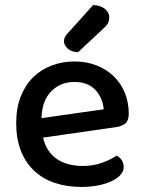

<svg xmlns="http://www.w3.org/2000/svg" viewBox="-20 -725 567 759"><path d="M150 -181Q164 -124 204.5 -96.5Q245 -69 308 -69Q350 -69 385 -82Q420 -95 441 -110Q469 -94 469 -65Q469 -48 456 -33.5Q443 -19 420.5 -8.5Q398 2 367.5 8Q337 14 302 14Q244 14 196.5 -2Q149 -18 115 -50Q81 -82 62.5 -129Q44 -176 44 -238Q44 -298 62 -343.5Q80 -389 111 -419.5Q142 -450 184 -466Q226 -482 274 -482Q322 -482 361.5 -466.5Q401 -451 429.5 -423.5Q458 -396 473.5 -358Q489 -320 489 -275Q489 -250 477 -238.5Q465 -227 442 -223ZM274 -401Q219 -401 182.5 -364Q146 -327 144 -258L390 -293Q386 -338 357 -369.5Q328 -401 274 -401ZM348 -705Q378 -704 395 -689.5Q412 -675 412 -658Q412 -641 405 -630.5Q398 -620 381 -605L289 -519Q263 -519 248 -532.5Q233 -546 233 -562Q233 -572 237.5 -580Q242 -588 250 -596Z"/></svg>

Font: Baloo Chettan 2 Medium
Style: Regular
Weight: 500
Designer: Maithili Shingre, Unnati Kotecha and Ek Type
Foundry: Ek Type
Version: Version 1.640;hotconv 1.0.111;makeotfexe 2.5.65597; ttfautoh